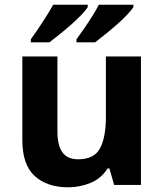

<svg xmlns="http://www.w3.org/2000/svg" viewBox="-20 -786 697 816"><path d="M579 -546V0H465L445 -70H437Q411 -28 365.5 -9Q320 10 269 10Q181 10 128 -37.5Q75 -85 75 -190V-546H224V-227Q224 -169 245 -139Q266 -109 312 -109Q380 -109 405 -155.5Q430 -202 430 -289V-546ZM547 -756Q539 -743 520 -723Q501 -703 476 -681Q451 -659 426.5 -639.5Q402 -620 384 -606H305V-619Q319 -638 337 -664Q355 -690 372 -717Q389 -744 400 -766H547ZM353 -756Q345 -743 326 -723Q307 -703 282 -681Q257 -659 232.5 -639.5Q208 -620 190 -606H111V-619Q125 -638 142.5 -664Q160 -690 177 -717Q194 -744 206 -766H353Z"/></svg>

Font: Noto Sans Tamil
Style: Bold
Weight: 700
Designer: Jelle Bosma - Monotype Design Team
Foundry: Monotype Imaging Inc.
Version: Version 2.004; ttfautohint (v1.8.4.7-5d5b)